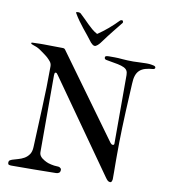

<svg xmlns="http://www.w3.org/2000/svg" viewBox="-96 -992 952 1074"><g transform="rotate(10 379.5 -455.0)"><path d="M188.5 -101.6Q188.5 -91.3 193.4 -83.5Q198.2 -75.7 205.1 -70.1Q211.9 -64.5 219.2 -60.5Q226.6 -56.6 231 -54.2Q235.4 -51.8 242.9 -49.3Q250.5 -46.9 259.3 -44.9Q268.1 -43 276.9 -41.7Q285.6 -40.5 292.5 -40.5Q296.4 -40.5 300.8 -40Q305.2 -39.6 309.1 -37.6Q313 -35.6 315.7 -32.5Q318.4 -29.3 318.4 -24.4Q318.4 -11.7 311 -7.1Q303.7 -2.4 294.9 -2.4Q231.9 -1.5 169.4 -0.7Q106.9 0 43 0Q33.2 0 27.3 -2Q21.5 -3.9 21.5 -15.1Q21.5 -22.9 27.1 -26.9Q32.7 -30.8 41.5 -33.7Q54.7 -38.1 72.3 -42.7Q89.8 -47.4 106 -56.4Q122.1 -65.4 133.3 -81.3Q144.5 -97.2 145.5 -124Q149.9 -239.3 155.3 -352.5Q160.6 -465.8 160.6 -583.5Q160.6 -591.8 158.7 -597.9Q156.7 -604 153.1 -609.4Q149.4 -614.7 144.5 -619.6Q139.6 -624.5 133.8 -630.4Q131.3 -632.8 125.5 -637.5Q119.6 -642.1 112.3 -647.5Q105 -652.8 96.7 -658.7Q88.4 -664.6 80.6 -669.9Q73.2 -674.3 67.6 -676.8Q62 -679.2 57.1 -680.9Q52.2 -682.6 47.4 -684.3Q42.5 -686 36.6 -688.5Q32.2 -689.9 32.2 -693.4Q32.2 -694.3 32.7 -696Q33.2 -697.8 36.6 -697.8Q56.2 -699.2 83 -699.2H104Q128.4 -699.2 154.5 -698.5Q180.7 -697.8 212.9 -697.8Q219.7 -697.8 224.1 -691.9L565.9 -221.2Q572.3 -212.9 579.6 -212.9Q587.9 -212.9 587.9 -221.2V-610.8Q587.9 -626 582.5 -635.5Q577.1 -645 564 -651.4Q550.8 -657.7 528.6 -662.4Q506.3 -667 473.1 -672.4Q459 -674.3 455.1 -677Q451.2 -679.7 451.2 -687.5Q451.2 -690.9 453.6 -692.9Q456.1 -694.8 459.5 -695.6Q462.9 -696.3 466.8 -696.5Q470.7 -696.8 473.1 -696.8H505.4Q524.4 -696.8 550.5 -694.3Q576.7 -691.9 611.8 -691.9Q625 -691.9 645 -693.1Q665 -694.3 683.6 -694.3Q690.9 -694.3 696.3 -694.1Q701.7 -693.8 706.5 -693.4Q711.4 -692.9 716.6 -691.9Q721.7 -690.9 728.5 -689.5Q739.3 -686.5 739.3 -679.2Q739.3 -671.9 730 -669.9Q703.6 -668 684.6 -662.4Q665.5 -656.7 653.1 -645.3Q640.6 -633.8 634.3 -615.5Q627.9 -597.2 627 -569.3L625 -529.8Q621.1 -461.4 618.9 -409.4Q616.7 -357.4 615.2 -314.2Q613.8 -271 613.3 -233.2Q612.8 -195.3 612.8 -154.8V-126Q612.8 -113.3 613 -98.4Q613.3 -83.5 613.3 -64.9V-24.4Q613.3 -20 610.6 -12.5Q607.9 -4.9 601.6 -4.9Q593.8 -4.9 587.6 -10Q581.5 -15.1 572.8 -27.8L209 -543.9Q204.1 -549.3 202.4 -552.2Q200.7 -555.2 195.3 -555.2Q190.9 -555.2 189.7 -549.8Q188.5 -544.4 188.5 -539.1ZM249.5 -904.8Q249 -905.3 249 -906.2Q249 -908.7 254.2 -909.4Q259.3 -910.2 260.7 -910.2Q271 -910.2 276.4 -904.8Q290.5 -892.1 303.5 -878.9Q316.4 -865.7 329.1 -853.3Q341.8 -840.8 355 -829.6Q368.2 -818.4 383.3 -810.1Q385.3 -809.1 385.7 -809.1Q386.2 -809.1 388.2 -810.1Q417.5 -830.1 445.1 -853.5Q472.7 -877 499.5 -904.8Q502 -907.2 504.4 -907.7Q506.8 -908.2 511.2 -908.2Q513.2 -908.2 515.1 -905Q517.1 -901.9 517.1 -898.4Q517.1 -896.5 516.1 -894.5Q505.9 -881.3 495.6 -868.7Q485.4 -856 473.1 -840.8Q460.9 -825.7 446.3 -806.6Q431.6 -787.6 413.1 -762.2Q410.6 -759.3 407.2 -755.4Q403.8 -751.5 399.9 -748.3Q396 -745.1 391.8 -742.7Q387.7 -740.2 384.8 -740.2Q377.9 -740.2 372.1 -744.6Q366.2 -749 360.8 -754.9Q346.7 -773.9 332.5 -791.3Q318.4 -808.6 304.2 -826.2Q290 -843.8 276.4 -862.8Q262.7 -881.8 249.5 -904.8Z"/></g></svg>

Font: IM FELL French Canon SC
Style: Regular
Weight: 400
Designer: Igino Marini
Foundry: Igino Marini
Version: 3.00